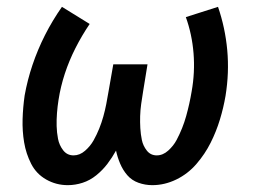

<svg xmlns="http://www.w3.org/2000/svg" viewBox="-20 -533 760 561"><path d="M178 8Q200 8 221.5 1Q243 -6 261.5 -21Q280 -36 294 -54.5Q308 -73 319 -93Q323 -74 331 -55Q339 -36 352 -21Q365 -6 384.5 1Q404 8 425 8Q461 8 495 -8.5Q529 -25 554 -54Q579 -83 595.5 -116Q612 -149 622.5 -183.5Q633 -218 639 -253Q650 -321 644 -386.5Q638 -452 617 -513L523 -483Q541 -433 545.5 -377.5Q550 -322 540 -266Q537 -248 533 -230Q529 -212 524 -194Q519 -176 512 -158.5Q505 -141 496 -124Q487 -107 471.5 -93Q456 -79 438 -79Q420 -79 409 -93Q398 -107 394.5 -124Q391 -141 390 -158.5Q389 -176 389.5 -193.5Q390 -211 392.5 -229Q395 -247 398 -265L411 -345H311L297 -265Q294 -247 290.5 -229Q287 -211 282 -193Q277 -175 270 -157.5Q263 -140 253.5 -123Q244 -106 228.5 -92.5Q213 -79 195 -79Q176 -79 164.5 -94Q153 -109 149.5 -127.5Q146 -146 145.5 -164.5Q145 -183 146.5 -202.5Q148 -222 151 -241Q157 -280 169.5 -318Q182 -356 200.5 -392.5Q219 -429 242 -463L161 -513Q133 -473 111.5 -430.5Q90 -388 75 -343.5Q60 -299 52 -254Q47 -219 46 -184.5Q45 -150 50.5 -117Q56 -84 71 -54.5Q86 -25 115 -8.5Q144 8 178 8Z"/></svg>

Font: Iosevka Sparkle Medium Oblique
Style: Regular
Weight: 500
Italic angle: -9°
Designer: Belleve Invis
Foundry: Belleve Invis
Version: Version 4.5.0; ttfautohint (v1.8.3)